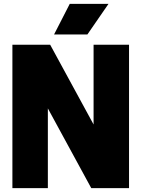

<svg xmlns="http://www.w3.org/2000/svg" viewBox="-20 -971 730 991"><path d="M44 0V-740H239L463 -328.5V-740H646V0H451L227 -411.5V0ZM259 -793 340 -951H540L431 -793Z"/></svg>

Font: Encode Sans Cnd Black
Style: Regular
Weight: 900
Width: 3
Designer: Multiple Designers
Foundry: Impallari Type
Version: Version 3.002; ttfautohint (v1.8.3) -l 8 -r 50 -G 200 -x 14 